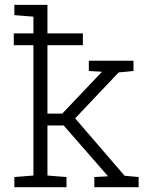

<svg xmlns="http://www.w3.org/2000/svg" viewBox="-20 -782 633 802"><path d="M40 0V-42.5L119.6 -48.8V-593.3H37.6V-642.6H119.6V-712.4L40 -718.8V-761.7H178.2V-642.6H326.2V-593.3H178.2V-307.6H240.2L404.3 -480.5L404.8 -482.4L351.1 -485.4V-528.3H537.6V-485.4L475.6 -479.5L293.9 -287.6L500.5 -47.9L559.1 -42.5V0H374V-42.5L428.7 -45.4L430.2 -46.9L246.1 -257.8H178.2V-48.8L257.8 -42.5V0Z"/></svg>

Font: Roboto Slab Light
Style: Regular
Weight: 300
Designer: Google
Version: Version 2.000; ttfautohint (v1.8.1.43-b0c9)